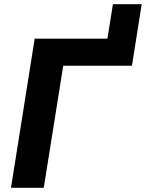

<svg xmlns="http://www.w3.org/2000/svg" viewBox="-20 -888 690 908"><path d="M32 0 144 -705H488L514 -868H650L604 -577H279L187 0Z"/></svg>

Font: Nunito Sans ExtraBold
Style: Italic
Weight: 800
Italic angle: -9°
Designer: Vernon Adams
Foundry: Vernon Adams
Version: Version 3.006; ttfautohint (v1.8.3)